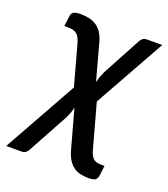

<svg xmlns="http://www.w3.org/2000/svg" viewBox="-175 -608 771 879"><g transform="rotate(20 210.5 -169.0)"><path d="M332 48Q339 75 351.2 87.8Q363.5 100.5 390 100.5H407.5L402.5 142Q401 153 398.5 160Q396 167 390.8 171Q385.5 175 377.5 176.5Q369.5 178 357.5 178Q336.5 178 318.2 174Q300 170 284.5 159.2Q269 148.5 257 129Q245 109.5 237 78.5L187 -103Q183.5 -88.5 178.8 -75.2Q174 -62 169 -51.5L60 148Q56 156.5 48.2 162.5Q40.5 168.5 27.5 168.5H-46.5L153 -189L99 -386Q94.5 -401 89.2 -411Q84 -421 76.5 -427Q69 -433 58.5 -435.8Q48 -438.5 32.5 -438.5H15.5L20.5 -477Q21.5 -485 22.5 -492Q23.5 -499 27.8 -504.2Q32 -509.5 41 -512.5Q50 -515.5 66.5 -515.5Q91 -515.5 111 -510.8Q131 -506 146.2 -495.5Q161.5 -485 172.8 -467.8Q184 -450.5 191 -425.5L239.5 -247.5Q243.5 -262 248.2 -275.5Q253 -289 258 -299.5L360 -489.5Q364 -497.5 371.8 -503.8Q379.5 -510 392.5 -510H466.5L273.5 -164.5Z"/></g></svg>

Font: Lato SemiBold
Style: Italic
Weight: 600
Italic angle: -7°
Designer: Lukasz Dziedzic with Adam Twardoch and Botio Nikoltchev
Foundry: tyPoland Lukasz Dziedzic
Version: Version 2.015; 2015-08-06; http://www.latofonts.com/